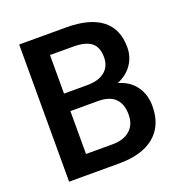

<svg xmlns="http://www.w3.org/2000/svg" viewBox="-128 -823 887 935"><g transform="rotate(-20 315.5 -355.5)"><path d="M72.3 0ZM72.3 0V-710.9H315.9Q436.5 -710.9 499.5 -662.6Q562.5 -614.3 562.5 -518.6Q562.5 -469.7 536.1 -430.7Q509.8 -391.6 459 -370.1Q516.6 -354.5 548.1 -311.3Q579.6 -268.1 579.6 -207.5Q579.6 -107.4 515.4 -53.7Q451.2 0 331.5 0ZM195.8 -320.8V-98.6H333Q391.1 -98.6 423.8 -127.4Q456.5 -156.2 456.5 -207.5Q456.5 -318.4 343.3 -320.8ZM195.8 -411.6H316.9Q374.5 -411.6 407 -437.7Q439.5 -463.9 439.5 -511.7Q439.5 -564.5 409.4 -587.9Q379.4 -611.3 315.9 -611.3H195.8Z"/></g></svg>

Font: Roboto Medium
Style: Regular
Weight: 500
Designer: Google
Version: Version 2.134; 2016; ttfautohint (v1.6)